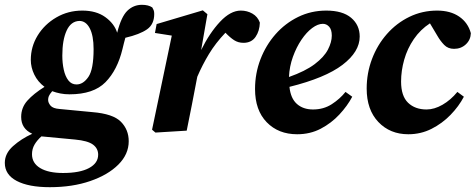

<svg xmlns="http://www.w3.org/2000/svg" viewBox="-49 -543 1977 798"><path d="M269 -192Q297 -192 318.5 -223.5Q340 -255 340 -339Q340 -395 324 -425.5Q308 -456 281 -456Q246 -455 228 -416Q210 -377 210 -312Q210 -281 216 -253.5Q222 -226 235 -209Q248 -192 269 -192ZM79 -294Q79 -349 107.5 -395.5Q136 -442 185 -470.5Q234 -499 293 -499Q351 -499 388.5 -472Q426 -445 438 -407Q455 -474 480.5 -498.5Q506 -523 541 -523Q568 -523 584 -512Q587 -507 589.5 -501Q592 -495 592 -485Q592 -442 562 -421Q532 -400 472 -386Q469 -375 466 -363.5Q463 -352 460 -339Q439 -252 389.5 -201.5Q340 -151 240 -151Q220 -151 202 -154.5Q184 -158 168 -164Q157 -151 154 -143.5Q151 -136 151 -128Q151 -116 161 -104Q171 -92 199 -90L335 -77Q421 -70 453.5 -37Q486 -4 486 44Q486 98 443 141Q400 184 326 209.5Q252 235 158 235Q70 235 20.5 209Q-29 183 -29 134Q-29 95 5 64.5Q39 34 85 13Q39 -8 39 -57Q39 -96 65 -125Q91 -154 136 -182Q108 -203 93.5 -233Q79 -263 79 -294ZM84 98Q84 135 118 155.5Q152 176 213 176Q283 176 321 155.5Q359 135 359 100Q359 74 337.5 58Q316 42 263 37L125 24H123Q105 40 94.5 58Q84 76 84 98Z M583 -4 665 -395 595 -406 602 -443 794 -500 813 -484 787 -335Q822 -406 865.5 -452.5Q909 -499 952 -499Q978 -499 1000 -486.5Q1022 -474 1031 -449Q1030 -414 1013 -389.5Q996 -365 963 -365Q941 -365 924 -376Q907 -387 888 -407Q847 -364 819.5 -318.5Q792 -273 771 -224L769 -214Q759 -161 748.5 -107.5Q738 -54 727 0L597 8Z M1293 -444Q1272 -444 1248.5 -426.5Q1225 -409 1204 -378Q1183 -347 1168.5 -307Q1154 -267 1152 -223Q1220 -247 1259 -276.5Q1298 -306 1314 -337Q1330 -368 1330 -395Q1330 -420 1319 -432Q1308 -444 1293 -444ZM1186 15Q1108 15 1059.5 -35Q1011 -85 1011 -173Q1011 -238 1033.5 -296.5Q1056 -355 1096 -400.5Q1136 -446 1190 -472.5Q1244 -499 1307 -499Q1375 -499 1410.5 -469Q1446 -439 1446 -391Q1446 -328 1374.5 -273.5Q1303 -219 1154 -182Q1159 -134 1185 -111Q1211 -88 1252 -88Q1296 -88 1330 -110Q1364 -132 1387 -161L1415 -141Q1395 -103 1361.5 -67Q1328 -31 1284 -8Q1240 15 1186 15Z M1648 15Q1572 15 1523.5 -36Q1475 -87 1475 -175Q1475 -239 1497 -297.5Q1519 -356 1559 -401.5Q1599 -447 1652.5 -473Q1706 -499 1768 -499Q1823 -499 1859.5 -474Q1896 -449 1908 -405Q1907 -377 1887 -358.5Q1867 -340 1838 -340Q1813 -340 1797 -356.5Q1781 -373 1769 -394L1738 -446Q1698 -420 1671 -380.5Q1644 -341 1631 -295Q1618 -249 1618 -204Q1618 -144 1647 -116Q1676 -88 1724 -88Q1756 -88 1790 -107.5Q1824 -127 1852 -161L1879 -141Q1858 -101 1823.5 -65.5Q1789 -30 1744.5 -7.5Q1700 15 1648 15Z"/></svg>

Font: Source Serif Pro
Style: Bold Italic
Weight: 700
Italic angle: -12°
Designer: Frank Grießhammer
Foundry: Adobe Systems Incorporated
Version: Version 3.001;hotconv 1.0.111;makeotfexe 2.5.65597